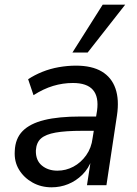

<svg xmlns="http://www.w3.org/2000/svg" viewBox="-20 -790 586 819"><path d="M200 9Q155 9 118.5 -11.5Q82 -32 61 -66.5Q40 -101 43 -146Q45 -199 76.5 -231Q108 -263 169 -278Q230 -293 324 -293H402L393 -232H329Q260 -232 217.5 -224.5Q175 -217 155 -199.5Q135 -182 133 -148Q132 -106 158.5 -84Q185 -62 225 -62Q261 -62 293 -79Q325 -96 347.5 -127.5Q370 -159 375 -201L394 -318Q402 -377 376.5 -406.5Q351 -436 291 -436Q248 -436 206.5 -423.5Q165 -411 123 -384L100 -452Q127 -470 160.5 -483.5Q194 -497 231 -503.5Q268 -510 304 -510Q372 -510 414 -485Q456 -460 472.5 -412.5Q489 -365 479 -298L434 0H351L368 -110H372Q358 -71 331 -44.5Q304 -18 270.5 -4.5Q237 9 200 9ZM289 -566 418 -770H514L354 -566Z"/></svg>

Font: Nunitoga
Style: Medium Italic
Weight: 500
Italic angle: -9°
Designer: Vernon Adams
Foundry: Vernon Adams
Version: Version 1.0